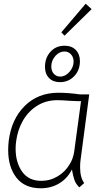

<svg xmlns="http://www.w3.org/2000/svg" viewBox="-20 -1004 590 1033"><path d="M24 -196Q24 -222 27 -247Q42 -364 113.5 -434.5Q185 -505 294 -505Q348 -505 411 -496H460L413 -140Q411 -127 411 -103Q411 -49 433 -19L407 4Q388 -14 380.5 -35.5Q373 -57 367 -92Q342 -43 298 -17Q254 9 200 9Q113 9 68.5 -48Q24 -105 24 -196ZM354 -119Q373 -148 379 -187L416 -460Q405 -459 382.5 -460.5Q360 -462 349 -462Q314 -465 288 -465Q228 -465 180.5 -435.5Q133 -406 104 -356Q75 -306 67 -245Q64 -224 64 -204Q64 -130 99 -80.5Q134 -31 202 -31Q250 -31 290.5 -55.5Q331 -80 354 -119ZM222 -644Q222 -693 251.5 -725.5Q281 -758 327 -758Q366 -758 388 -735Q410 -712 410 -675Q410 -626 379 -594Q348 -562 303 -562Q265 -562 243.5 -584.5Q222 -607 222 -644ZM376 -673Q376 -696 362 -711.5Q348 -727 327 -727Q299 -727 277.5 -702.5Q256 -678 256 -646Q256 -622 269.5 -607Q283 -592 304 -592Q332 -592 354 -617.5Q376 -643 376 -673ZM310 -830 441 -984 473 -955 327 -812Z"/></svg>

Font: Bellota Text Light
Style: Italic
Weight: 300
Italic angle: -7.5°
Designer: Kemie Guaida
Foundry: Kemie Guaida
Version: Version 4.001